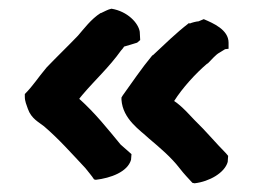

<svg xmlns="http://www.w3.org/2000/svg" viewBox="-20 -471 591 441"><path d="M37 -249C37 -238 41 -230 44 -221C52 -198 70 -190 81 -181C115 -152 145 -118 176 -85C183 -76 191 -67 196 -59L200 -58C234 -62 273 -76 281 -104L282 -117L257 -139C228 -174 199 -211 162 -244C163 -246 167 -250 170 -254C198 -287 231 -317 258 -355C262 -359 265 -364 265 -364C275 -367 286 -370 295 -373L302 -379L301 -398C298 -418 273 -445 236 -451C227 -449 221 -445 212 -441H211C189 -427 173 -405 159 -389C137 -366 110 -340 87 -316C66 -291 56 -274 37 -255ZM259 -242C262 -197 302 -172 322 -153C348 -131 373 -110 393 -84C403 -71 412 -62 422 -51L427 -50C461 -54 496 -74 503 -99L504 -113L499 -119C476 -142 453 -170 427 -195L408 -215C403 -220 396 -227 387 -234C384 -236 383 -237 380 -239C399 -269 429 -302 456 -325H457C466 -334 476 -346 484 -350L497 -358L505 -359V-373C505 -403 469 -418 448 -427L436 -422C432 -422 420 -419 416 -417L414 -418C383 -394 360 -371 331 -344H330C305 -314 283 -281 262 -252L259 -247Z"/></svg>

Font: Hussar Pisanka
Style: Bd
Weight: 700
Designer: Robert Jablonski
Foundry: Cannot Into Space Fonts
Version: Version 1.070